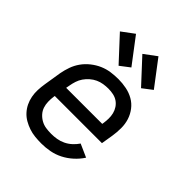

<svg xmlns="http://www.w3.org/2000/svg" viewBox="-214 -893 1028 1028"><g transform="rotate(45 300.0 -379.0)"><path d="M273 8Q248 8 224 5.5Q200 3 178 -4.5Q156 -12 136 -23.5Q116 -35 100.5 -52Q85 -69 75 -89.5Q65 -110 60.5 -133.5Q56 -157 57 -181Q58 -205 62 -230L78 -330Q83 -357 92.5 -384Q102 -411 119 -435Q136 -459 160 -478Q184 -497 210.5 -508.5Q237 -520 265 -524Q293 -528 321 -528Q352 -528 382 -522Q412 -516 437.5 -501.5Q463 -487 481 -463.5Q499 -440 508 -412Q517 -384 517 -352.5Q517 -321 512 -290L501 -223H144L143 -218Q140 -197 140.5 -176.5Q141 -156 147 -138Q153 -120 166 -105.5Q179 -91 196 -81.5Q213 -72 232.5 -69Q252 -66 273 -66Q294 -66 315 -69.5Q336 -73 356 -82.5Q376 -92 393 -107.5Q410 -123 422 -141L496 -108Q478 -80 452.5 -57Q427 -34 397.5 -19Q368 -4 336 2Q304 8 273 8ZM156 -297H429L430 -302Q433 -321 433.5 -340.5Q434 -360 429.5 -378Q425 -396 415 -411Q405 -426 390.5 -436Q376 -446 357.5 -450Q339 -454 319 -454Q301 -454 282 -451Q263 -448 245.5 -440Q228 -432 212.5 -418.5Q197 -405 186 -389Q175 -373 169 -354.5Q163 -336 160 -318ZM441 -579 316 -714 386 -766 496 -621ZM271 -579 146 -714 216 -766 326 -621Z"/></g></svg>

Font: Zed Sans Extended
Style: Italic
Weight: 400
Width: 7
Italic angle: -9°
Designer: Belleve Invis
Foundry: Belleve Invis
Version: Version 1.0.0; ttfautohint (v1.8.4)